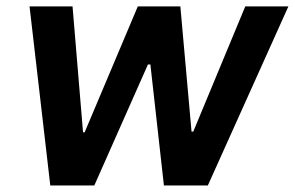

<svg xmlns="http://www.w3.org/2000/svg" viewBox="-20 -565 899 585"><path d="M70 -545.5H201L233 -161.9H237.9L399.9 -545.5H529.5L563.6 -164.1H568.9L727.3 -545.5H858.7L613.3 0H479.4L438.2 -368.6H430.8L267.4 0H133.2Z"/></svg>

Font: Inter P Semi Bold
Style: Italic
Weight: 600
Italic angle: 9.39999°
Designer: Rasmus Andersson
Foundry: rsms
Version: Version 3.018;git-588b23468